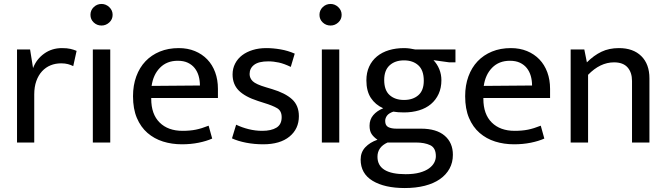

<svg xmlns="http://www.w3.org/2000/svg" viewBox="-20 -720 3369 970"><path d="M66 0V-470H132L147 -376Q164 -421 203 -449Q242 -477 293 -477Q319 -477 336 -473Q353 -469 367 -463L350 -386Q338 -392 323.5 -396Q309 -400 289 -400Q260 -400 235.5 -390Q211 -380 192.5 -360Q174 -340 163.5 -310.5Q153 -281 153 -243V0Z M449 0V-470H537V0ZM493 -591Q470 -591 453.5 -606.5Q437 -622 437 -645Q437 -668 453.5 -684Q470 -700 493 -700Q515 -700 532 -684Q549 -668 549 -645Q549 -622 532 -606.5Q515 -591 493 -591Z M1081 -225H744V-221Q744 -143 786.5 -101Q829 -59 902 -59Q940 -59 969.5 -65Q999 -71 1034 -85L1052 -20Q1023 -7 983.5 1Q944 9 899 9Q848 9 803.5 -5Q759 -19 725 -48.5Q691 -78 671.5 -124Q652 -170 652 -234Q652 -289 668.5 -334Q685 -379 715 -410.5Q745 -442 787.5 -459.5Q830 -477 883 -477Q928 -477 964.5 -462Q1001 -447 1027 -420Q1053 -393 1067 -355Q1081 -317 1081 -271ZM990 -288Q990 -314 983.5 -336.5Q977 -359 963.5 -376Q950 -393 929 -403Q908 -413 878 -413Q823 -413 788.5 -378Q754 -343 746 -286Z M1449 -382Q1416 -398 1389 -404Q1362 -410 1335 -410Q1287 -410 1264 -392.5Q1241 -375 1241 -346Q1241 -325 1257 -309.5Q1273 -294 1324 -279L1354 -270Q1421 -250 1455.5 -218.5Q1490 -187 1490 -133Q1490 -69 1442.5 -30Q1395 9 1310 9Q1265 9 1223.5 1Q1182 -7 1152 -21L1173 -90Q1202 -76 1236 -67.5Q1270 -59 1305 -59Q1350 -59 1376.5 -75Q1403 -91 1403 -128Q1403 -160 1380 -173.5Q1357 -187 1314 -200L1283 -210Q1218 -231 1186.5 -262.5Q1155 -294 1155 -344Q1155 -374 1168 -399Q1181 -424 1203.5 -441Q1226 -458 1257 -467.5Q1288 -477 1325 -477Q1360 -477 1397.5 -470.5Q1435 -464 1469 -449Z M1606 0V-470H1694V0ZM1650 -591Q1627 -591 1610.5 -606.5Q1594 -622 1594 -645Q1594 -668 1610.5 -684Q1627 -700 1650 -700Q1672 -700 1689 -684Q1706 -668 1706 -645Q1706 -622 1689 -606.5Q1672 -591 1650 -591Z M1831 -314Q1831 -353 1845 -383.5Q1859 -414 1884.5 -435Q1910 -456 1945 -466.5Q1980 -477 2021 -477Q2036 -477 2050 -475Q2064 -473 2078 -470H2281V-405H2250L2170 -416Q2189 -396 2199.5 -370Q2210 -344 2210 -315Q2210 -276 2196 -245.5Q2182 -215 2157 -194Q2132 -173 2097 -162.5Q2062 -152 2021 -152Q1990 -152 1967 -156Q1944 -148 1935 -135.5Q1926 -123 1926 -109Q1926 -86 1941.5 -78Q1957 -70 1983 -70H2107Q2185 -70 2226.5 -34.5Q2268 1 2268 62Q2268 101 2251 132Q2234 163 2202.5 185Q2171 207 2126 218.5Q2081 230 2025 230Q1923 230 1862.5 193.5Q1802 157 1802 86Q1802 49 1825.5 24Q1849 -1 1887 -14Q1867 -28 1857 -43.5Q1847 -59 1847 -85Q1847 -116 1865.5 -138Q1884 -160 1916 -173Q1876 -191 1853.5 -225.5Q1831 -260 1831 -314ZM1938 0Q1887 23 1887 72Q1887 160 2029 160Q2071 160 2100 152Q2129 144 2147 131Q2165 118 2173.5 102Q2182 86 2182 69Q2182 27 2153.5 13.5Q2125 0 2082 0ZM2121 -312Q2121 -365 2093.5 -390Q2066 -415 2021 -415Q1976 -415 1948.5 -390Q1921 -365 1921 -316Q1921 -264 1948.5 -239.5Q1976 -215 2021 -215Q2066 -215 2093.5 -239Q2121 -263 2121 -312Z M2759 -225H2422V-221Q2422 -143 2464.5 -101Q2507 -59 2580 -59Q2618 -59 2647.5 -65Q2677 -71 2712 -85L2730 -20Q2701 -7 2661.5 1Q2622 9 2577 9Q2526 9 2481.5 -5Q2437 -19 2403 -48.5Q2369 -78 2349.5 -124Q2330 -170 2330 -234Q2330 -289 2346.5 -334Q2363 -379 2393 -410.5Q2423 -442 2465.5 -459.5Q2508 -477 2561 -477Q2606 -477 2642.5 -462Q2679 -447 2705 -420Q2731 -393 2745 -355Q2759 -317 2759 -271ZM2668 -288Q2668 -314 2661.5 -336.5Q2655 -359 2641.5 -376Q2628 -393 2607 -403Q2586 -413 2556 -413Q2501 -413 2466.5 -378Q2432 -343 2424 -286Z M2951 0H2863V-470H2932L2945 -405Q2980 -440 3018.5 -458.5Q3057 -477 3107 -477Q3179 -477 3220 -436.5Q3261 -396 3261 -324V0H3173V-311Q3173 -354 3150.5 -379.5Q3128 -405 3082 -405Q3012 -405 2951 -342Z"/></svg>

Font: Mukta
Style: Regular
Weight: 400
Designer: Girish Dalvi and Yashodeep Gholap
Foundry: Ek Type
Version: Version 2.538;PS 1.001;hotconv 16.6.51;makeotf.lib2.5.65220;